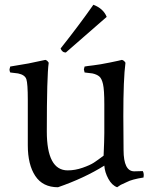

<svg xmlns="http://www.w3.org/2000/svg" viewBox="-20 -768 649 808"><path d="M493 -516Q502 -514 508 -504Q499 -436 499 -280L500 -137Q500 -47 545 -47L581 -48Q585 -41 585 -32L584 -21Q534 -13 514 -2L488 10Q483 13 473 20Q451 12 436 -15.5Q421 -43 419 -71Q334 -18 224 20Q160 20 128.5 -27.5Q97 -75 97 -157V-348Q97 -416 91 -434.5Q85 -453 56 -459L23 -463Q20 -469 20 -476L23 -488Q40 -491 100 -501L171 -516Q179 -514 185 -504Q177 -449 177 -215Q177 -51 265 -51Q296 -51 327.5 -62Q359 -73 375 -83.5Q391 -94 416 -113Q419 -179 419 -208V-329Q419 -390 413.5 -414Q408 -438 397.5 -446.5Q387 -455 369 -459L336 -463L333 -476L336 -488Q346 -490 372.5 -493Q399 -496 443 -505Q487 -514 493 -516ZM429 -697 257 -547Q249 -547 243.5 -551.5Q238 -556 235 -564Q312 -661 373 -748Q415 -732 429 -697Z"/></svg>

Font: Rosarivo
Style: Regular
Weight: 400
Designer: Pablo Ugerman
Foundry: Pablo Ugerman
Version: Version 1.003